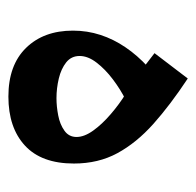

<svg xmlns="http://www.w3.org/2000/svg" viewBox="-25 -439 472 462"><g transform="rotate(90 211.0 -208.0)"><path d="M212.4 7.8Q136.7 7.8 95.2 -34.7Q53.7 -77.1 53.7 -147.5Q53.7 -182.1 64 -213.6Q74.2 -245.1 93.8 -273.9Q113.3 -302.7 141.6 -328.6L220.2 -274.4Q194.8 -261.7 170.7 -243.4Q146.5 -225.1 130.6 -204.3Q114.7 -183.6 114.7 -163.6Q114.7 -143.6 130.1 -131.3Q145.5 -119.1 168.9 -113.5Q192.4 -107.9 216.3 -107.9Q236.3 -107.9 257.8 -112.1Q279.3 -116.2 294.4 -127Q309.6 -137.7 309.6 -156.2Q309.6 -174.8 294.2 -196.3Q278.8 -217.8 254.6 -238.5Q230.5 -259.3 205.1 -274.9L141.6 -317.9L107.9 -343.8L168.9 -423.8Q232.4 -381.8 278.1 -341.1Q323.7 -300.3 348.6 -254.4Q373.5 -208.5 373.5 -149.9Q373.5 -71.8 330.3 -32Q287.1 7.8 212.4 7.8Z"/></g></svg>

Font: Markazi Text
Style: Regular
Weight: 400
Designer: Borna Izadpanah (Arabic designer), Fiona Ross (Arabic design director) and Florian Runge (Latin designer)
Foundry: Borna Izadpanah and Florian Runge
Version: Version 1.000